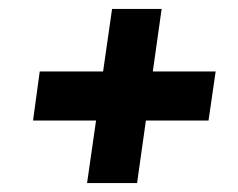

<svg xmlns="http://www.w3.org/2000/svg" viewBox="-20 -565 534 430"><path d="M69 -405H463L447 -295H54ZM231 -545H342L287 -155H175Z"/></svg>

Font: Pathway Extreme Condensed ExtraBold
Style: Italic
Weight: 800
Width: 3
Italic angle: -8°
Version: Version 1.001;gftools[0.9.26]